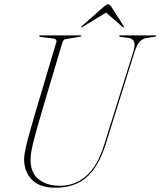

<svg xmlns="http://www.w3.org/2000/svg" viewBox="-20 -865 748 895"><path d="M464.5 -187 601.5 -624Q611 -655 605 -670.5Q599 -686 575 -689L542 -693Q535.5 -694 535.5 -697Q535.5 -700 539.5 -700H705.5Q708.5 -700 708.5 -698Q708.5 -695 702 -694L664.5 -688Q643.5 -684.5 630.8 -670.2Q618 -656 607 -622L472.5 -192Q440.5 -90 385 -40Q329.5 10 239.5 10Q163 10 126.8 -29.2Q90.5 -68.5 92.5 -129Q93 -145.5 101 -180.2Q109 -215 120.8 -256.8Q132.5 -298.5 143.5 -336L242.5 -668Q245 -675.5 240.8 -680Q236.5 -684.5 231 -685L169 -693Q162.5 -694 162.5 -697Q162.5 -700 166.5 -700H356.5Q359.5 -700 359.5 -698Q359.5 -695 353 -694L288 -683Q282 -682.5 277.8 -678.5Q273.5 -674.5 270 -664L171.5 -333Q148 -252 135.8 -203.8Q123.5 -155.5 122.5 -126Q120.5 -63 158 -31Q195.5 1 260 1Q328.5 1 381.2 -44.2Q434 -89.5 464.5 -187ZM556.5 -737.5Q554.5 -736 551 -739.5L474.5 -806.5L365 -739.5Q359.5 -736 358.5 -737.5Q356.5 -739.5 361.5 -743.5L462.5 -832.5Q469.5 -838.5 474.2 -841.8Q479 -845 484 -845Q491.5 -845 499.5 -832.5L556.5 -743.5Q558.5 -739.5 556.5 -737.5Z"/></svg>

Font: Fraunces 144pt Thin
Style: Italic
Weight: 100
Italic angle: -16°
Version: Version 1.000;[b76b70a41]